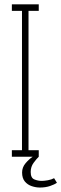

<svg xmlns="http://www.w3.org/2000/svg" viewBox="-20 -720 282 882"><path d="M34.5 0V-30H81V-670H34.5V-700H158V-670H111V-30H158V0Q148 9.5 134.5 27.8Q121 46 121 70Q121 97.5 137.8 104.2Q154.5 111 171.5 111Q183 111 200 108Q217 105 228.5 98.5L241.5 119.5Q230.5 127.5 209.8 134.5Q189 141.5 163 141.5Q145 141.5 126 135.2Q107 129 94.2 113.8Q81.5 98.5 81.5 72.5Q81.5 48.5 97.5 29.8Q113.5 11 130 0Z"/></svg>

Font: Imbue 10pt Thin
Style: Regular
Weight: 100
Designer: Tyler Finck
Foundry: Etcetera Type Company
Version: Version 1.102; ttfautohint (v1.8.3)